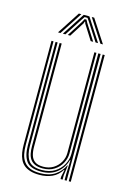

<svg xmlns="http://www.w3.org/2000/svg" viewBox="-116 -812 602 878"><g transform="rotate(15 184.5 -373.5)"><path d="M160.8 6.5Q135.5 6.5 117.5 0.9Q99.5 -4.8 87.6 -14.9Q75.8 -25 69 -39.4Q62.2 -53.8 59.4 -71.4Q56.5 -89 56.5 -109.5V-600H66V-110Q66 -86 70.2 -66.2Q74.5 -46.5 85.1 -32Q95.8 -17.5 114.5 -9.6Q133.2 -1.8 162.5 -1.8Q204.5 -1.8 232.4 -20.2Q260.2 -38.8 273.8 -68.2H276.2L269.8 -19.8V0H260V-12L266.8 -44H264.2Q247 -17 220.2 -5.2Q193.5 6.5 160.8 6.5ZM298.8 0V-600H308.5V0ZM168 -25.8Q145.8 -25.8 131.5 -32.2Q117.2 -38.8 109.2 -50.2Q101.2 -61.8 98.1 -77.4Q95 -93 95 -111V-600H104.8V-111Q104.8 -88 110.2 -70.6Q115.8 -53.2 129.5 -43.6Q143.2 -34 168.5 -34Q195.2 -34 215.8 -46.5Q236.2 -59 247.9 -79.5Q259.5 -100 259.5 -123.2V-600H269.2V-123.5Q269.2 -99.8 257.2 -77.4Q245.2 -55 222.6 -40.4Q200 -25.8 168 -25.8ZM164.5 -9.8Q114 -9.8 94.9 -35.6Q75.8 -61.5 75.8 -110.2V-600H85.5V-110.5Q85.5 -67.5 102.1 -42.6Q118.8 -17.8 166.2 -17.8Q201.8 -17.8 226.8 -33.2Q251.8 -48.8 265 -73.1Q278.2 -97.5 278.2 -123.5V-600H289V0H279.2V-32L281.5 -94.8H279Q268.8 -56.8 239.2 -33.1Q209.8 -9.5 164.5 -9.8ZM75.2 -645 145.2 -752.8H157L86.8 -645ZM98.2 -645 168.2 -752.8H195L264.8 -645H253L199.8 -727.5L188.5 -744H174.8L163.2 -727.2L110.2 -645ZM121.5 -645 169.8 -721 177.2 -735H186L193.5 -721L241.8 -645H230L185.5 -715.5L182.8 -724.2H180.5L177.8 -715.5L133.2 -645ZM276.2 -645 206.2 -752.8H217.8L288 -645Z"/></g></svg>

Font: Big Shoulders Inline Text Thin ExtraLight
Style: Regular
Weight: 250
Version: Version 2.002